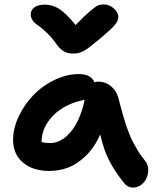

<svg xmlns="http://www.w3.org/2000/svg" viewBox="-20 -766 708 868"><path d="M448.2 -746.1Q474.1 -746.1 494.6 -727.8Q515.1 -709.5 515.1 -689Q515.1 -673.3 500 -654.3Q484.9 -635.3 429.2 -588.9Q422.4 -583.5 406.7 -570.8Q391.1 -558.1 387 -554.9Q382.8 -551.8 371.8 -543.9Q360.8 -536.1 356.2 -534.4Q351.6 -532.7 342.8 -529.1Q334 -525.4 326.4 -524.7Q318.8 -523.9 309.1 -523.9Q284.2 -523.9 265.9 -535.6Q247.6 -547.4 229 -575.2Q209 -602.1 186.5 -622.8Q164.1 -643.6 150.6 -652.1Q137.2 -660.6 128.2 -672.9Q119.1 -685.1 119.1 -701.2Q119.1 -721.2 136.2 -733.2Q153.3 -745.1 183.1 -745.1Q217.3 -745.1 248 -725.6Q278.8 -706.1 321.8 -652.8Q362.8 -695.3 387.9 -716.3Q413.1 -737.3 423.8 -741.7Q434.6 -746.1 448.2 -746.1ZM203.1 6.8Q128.4 6.8 83.7 -31.2Q39.1 -69.3 39.1 -133.8Q39.1 -185.1 64.2 -238.8Q89.4 -292.5 129.6 -334.7Q169.9 -377 225.3 -404.1Q280.8 -431.2 336.9 -431.2Q391.1 -431.2 407.2 -394Q416 -397 423.8 -397Q456.5 -397 481 -377Q505.4 -356.9 514.2 -326.2Q516.1 -318.4 524.2 -288.8Q532.2 -259.3 534.2 -252.2Q536.1 -245.1 543.5 -220.7Q550.8 -196.3 554.4 -187.5Q558.1 -178.7 565.7 -158.4Q573.2 -138.2 579.6 -127Q585.9 -115.7 595.2 -98.6Q604.5 -81.5 615 -66.7Q625.5 -51.8 638.2 -36.1Q648.9 -22.5 649.9 -2Q650.9 18.6 643.3 37.1Q635.7 55.7 619.4 68.8Q603 82 582 82Q556.2 82 539.1 59.1Q498.5 8.3 473.9 -39.6Q449.2 -87.4 433.1 -158.2Q407.2 -99.6 367.9 -61.5Q328.6 -23.4 288.1 -8.3Q247.6 6.8 203.1 6.8ZM168 -125V-124Q186.5 -119.1 206.1 -119.1Q257.3 -119.1 300 -170.2Q342.8 -221.2 362.8 -314.9Q273.4 -297.4 220.7 -243.9Q168 -190.4 168 -125Z"/></svg>

Font: Shantell Sans Irregular Bouncy
Style: Regular
Weight: 600
Designer: Stephen Nixon, Anya Danilova, Shantell Martin
Foundry: Arrow Type
Version: Version 1.006;[9816181b4]